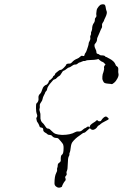

<svg xmlns="http://www.w3.org/2000/svg" viewBox="-20 -745 587 888"><path d="M448 -724Q466 -729 468 -715Q469 -708 470 -704Q471 -698 473 -694Q477 -685 468 -666Q461 -652 461 -650Q461 -648 456 -641Q451 -634 452 -626.5Q453 -619 450.5 -616Q448 -613 440.5 -594Q433 -575 431 -572Q429 -569 429 -564Q429 -553 420 -543Q416 -539 417 -532Q418 -525 422 -517.5Q426 -510 426 -503.5Q426 -497 431.5 -496Q437 -495 440 -492Q443 -489 448 -489Q464 -489 467 -484Q468 -481 471.5 -481Q475 -481 476 -479.5Q477 -478 484 -475Q508 -463 514 -447Q516 -441 517 -441Q518 -441 523 -436.5Q528 -432 527 -421.5Q526 -411 528 -403.5Q530 -396 523.5 -383Q517 -370 508 -362.5Q499 -355 496.5 -356Q494 -357 480 -358Q468 -359 463.5 -361.5Q459 -364 456 -372Q452 -379 453.5 -391.5Q455 -404 456 -405Q457 -407 458 -410.5Q459 -414 460 -418Q461 -422 461.5 -425.5Q462 -429 461 -431Q460 -437 464 -442L468 -447L463 -452Q458 -458 453.5 -459Q449 -460 442 -466L435 -472L427 -470Q418 -468 399.5 -467.5Q381 -467 377 -464.5Q373 -462 370 -463Q367 -464 358.5 -460Q350 -456 347.5 -456Q345 -456 339.5 -451Q334 -446 328 -446.5Q322 -447 317 -443Q303 -433 299 -433Q296 -433 287.5 -426Q279 -419 274.5 -418Q270 -417 264.5 -406.5Q259 -396 253 -393Q247 -390 242.5 -384.5Q238 -379 232.5 -378Q227 -377 224.5 -373Q222 -369 216 -363Q210 -357 204 -347.5Q198 -338 198 -333Q198 -328 193.5 -323.5Q189 -319 189 -317Q189 -315 183.5 -305Q178 -295 177 -287.5Q176 -280 169.5 -271.5Q163 -263 164 -255.5Q165 -248 163 -242.5Q161 -237 164.5 -228Q168 -219 167 -207Q166 -195 169.5 -187Q173 -179 177 -176.5Q181 -174 188 -163Q193 -155 196 -152.5Q199 -150 204 -150Q209 -150 218 -140Q228 -129 238 -125.5Q248 -122 267 -121Q306 -121 328 -134Q335 -138 343 -137Q353 -135 364 -146Q371 -152 373 -152Q375 -152 380 -156Q388 -163 393 -157Q394 -155 395 -156V-159Q395 -167 413 -178Q422 -183 424 -186Q429 -192 434 -186Q435 -184 439.5 -184Q444 -184 446 -185Q447 -186 451 -192Q455 -198 461 -202.5Q467 -207 471 -206Q474 -205 478.5 -201Q483 -197 483 -195Q483 -192 464 -183Q450 -176 445.5 -171.5Q441 -167 437.5 -165.5Q434 -164 431 -160Q425 -149 413 -145Q404 -143 398 -150Q396 -152 394 -151Q392 -150 384 -142Q373 -131 369 -131Q365 -131 359.5 -126.5Q354 -122 348 -118Q328 -105 315 -88Q309 -80 307 -62Q305 -44 302.5 -39.5Q300 -35 301 -31.5Q302 -28 298 -21.5Q294 -15 293.5 12Q293 39 289.5 45Q286 51 288 57Q290 63 285 68Q280 73 282 78Q286 86 281 92Q278 94 272.5 104Q267 114 267 117Q267 119 262 121Q257 123 252 123Q246 123 239 117.5Q232 112 232 103Q232 70 240 55Q245 46 244 40.5Q243 35 245 31Q247 27 247 19.5Q247 12 254 7.5Q261 3 261 -3Q260 -26 266 -29Q274 -33 274 -58Q274 -64 274 -66Q274 -68 273 -72.5Q272 -77 271.5 -78Q271 -79 267 -84.5Q263 -90 260.5 -92.5Q258 -95 251 -103Q248 -107 241 -107Q228 -107 221 -116Q217 -121 209.5 -121Q202 -121 199 -124.5Q196 -128 190 -131Q179 -137 180 -145Q180 -155 170 -155Q166 -156 164.5 -157.5Q163 -159 161 -166Q157 -175 153.5 -179.5Q150 -184 150 -187Q150 -190 148.5 -194Q147 -198 149 -201Q155 -208 150 -218Q147 -225 146.5 -244.5Q146 -264 149 -267Q160 -276 158 -291Q156 -304 167 -313Q171 -317 174.5 -329Q178 -341 184 -346.5Q190 -352 192 -352Q195 -352 199.5 -357Q204 -362 205 -366Q207 -373 208 -373Q210 -373 217 -379.5Q224 -386 225 -389Q225 -393 229.5 -395Q234 -397 234 -400.5Q234 -404 239 -408Q244 -412 250 -417Q256 -422 261 -422Q266 -422 276 -432.5Q286 -443 286 -445Q286 -451 302 -451Q308 -451 313 -457Q322 -468 338 -474Q345 -477 350.5 -482.5Q356 -488 360 -487Q367 -485 368.5 -486Q370 -487 371 -491Q372 -497 375 -500Q378 -503 381 -512Q384 -521 387 -530Q390 -539 390 -543.5Q390 -548 394.5 -555.5Q399 -563 397.5 -570Q396 -577 399 -582Q402 -587 401 -590.5Q400 -594 402.5 -599Q405 -604 406 -611Q406 -629 415 -640Q418 -645 418.5 -649.5Q419 -654 419 -657Q419 -660 423 -664.5Q427 -669 426 -673Q424 -681 427 -697Q428 -705 435.5 -714Q443 -723 448 -724Z"/></svg>

Font: TT2020 Style D
Style: Italic
Weight: 400
Italic angle: -15°
Version: Version 0.2.000